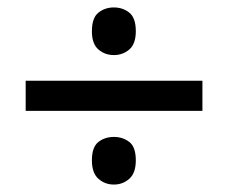

<svg xmlns="http://www.w3.org/2000/svg" viewBox="-20 -610 614 516"><path d="M286 -462Q262 -462 244.5 -477Q227 -492 227 -526Q227 -562 244.5 -576Q262 -590 286 -590Q310 -590 327.5 -576Q345 -562 345 -526Q345 -492 327.5 -477Q310 -462 286 -462ZM49 -312V-393H524V-312ZM286 -114Q262 -114 244.5 -129.5Q227 -145 227 -179Q227 -215 244.5 -228.5Q262 -242 286 -242Q310 -242 327.5 -228.5Q345 -215 345 -179Q345 -145 327.5 -129.5Q310 -114 286 -114Z"/></svg>

Font: Noto Sans Syriac Medium
Style: Regular
Weight: 500
Designer: Patrick Giasson and the Monotype Design Team
Foundry: Monotype Imaging Inc.
Version: Version 3.000; ttfautohint (v1.8.4.7-5d5b)